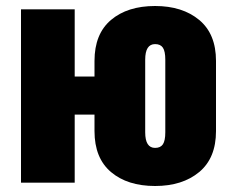

<svg xmlns="http://www.w3.org/2000/svg" viewBox="-20 -609 778 640"><path d="M497 11Q405 11 350 -35.5Q295 -82 295 -172V-227H229V0H50V-578H229V-354H295V-406Q295 -496 350 -542.5Q405 -589 497 -589Q588 -589 644 -542.5Q700 -496 700 -406V-172Q700 -82 644 -35.5Q588 11 497 11ZM497 -116Q515 -116 523 -128Q531 -140 531 -168V-410Q531 -438 523 -450Q515 -462 497 -462Q464 -462 464 -410V-168Q464 -116 497 -116Z"/></svg>

Font: Oswald Heavy
Style: Regular
Weight: 400
Designer: Vernon Adams
Foundry: Vernon Adams
Version: Version 4.101